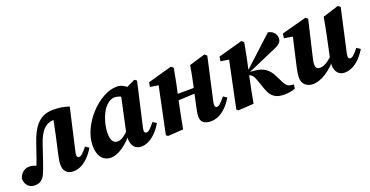

<svg xmlns="http://www.w3.org/2000/svg" viewBox="-36 -1004 2933 1521"><g transform="rotate(-20 1430.0 -243.5)"><path d="M70.6 15.1C113.6 15.1 142.5 -3.1 163.2 -53.3C189.1 -115.9 214.8 -198.2 241.8 -277.8C278.1 -382.3 323.1 -422.7 401.2 -422.7C418 -422.7 431.3 -421.4 449.3 -418.3L395.1 -474.4C384.9 -418.3 374.7 -362.9 362.4 -308.2L327 -149.7C320.9 -121.6 315.6 -94.5 315.6 -66.9C315.6 -15.5 347.3 15.1 394.6 15.1C477.1 15.1 538.7 -51.9 578.2 -117.6L547.8 -138C514.4 -95.8 493.7 -76.1 476.3 -76.1C466.4 -76.1 459 -83.3 459 -96.6C459 -106.9 461.6 -120.7 465.9 -139.3L543.2 -477.9C497.1 -492.2 465.3 -498.7 407.5 -498.7C285.8 -498.7 232.3 -409.9 192.1 -289.2C162.8 -202.5 141.8 -139.3 112.6 -73.7L133.2 -50.4L173 -102.2L152.1 -115.7C129.7 -130.1 110.1 -140.3 77.6 -140.3C39.8 -140.3 5.3 -115.7 -8.7 -70.8C-8.4 -10.6 31.5 15.1 70.6 15.1Z M712.3 15.1C780.4 15.1 860.1 -46.7 920.1 -127H923.8L917.6 -159.8C875 -115.5 838.6 -87.5 806.9 -87.5C773 -87.5 751.9 -112.9 751.9 -176.1C751.9 -246.9 784.2 -348.4 830.7 -391.2C855.3 -414.6 878.6 -424.9 900.6 -424.9C927.5 -424.9 954.3 -413.2 977.9 -396.5L1045.7 -446.1C1017.5 -479.2 984.4 -498.7 944.9 -498.7C797.3 -498.7 607.3 -302.6 607.3 -124.3C607.3 -21.3 657.9 15.1 712.3 15.1ZM969.7 15.1C1044.6 15.1 1111.9 -55.3 1147.3 -118.3L1116.8 -138.7C1086.1 -99.3 1063.9 -76.1 1045.3 -76.1C1033.8 -76.1 1027.1 -83.3 1027.1 -96.6C1027.1 -106.9 1030.1 -120.7 1034.6 -139.3L1114.6 -489L1095.9 -501.6L964.7 -438.3L958.4 -436.6L887.1 -105.1L891.2 -103.6C889.2 -92.9 888.3 -85.5 888.3 -75.8C889.8 -17.2 921.9 15.1 969.7 15.1Z M1195.1 8 1325.1 0C1338.8 -72.4 1351.5 -142.9 1367.3 -214.3L1399 -360.9L1422.5 -484.4L1403.8 -500.2L1199.4 -443.4L1193.3 -405.9L1319.7 -386L1266.6 -415L1180.8 -3.6L1195.1 8ZM1273.1 -225.1 1590.1 -238.7V-280.3L1273.1 -278.9V-225.1ZM1556.9 15.1C1639.6 15.1 1701.2 -51.9 1740.8 -117.6L1710.3 -138C1676.9 -95.8 1656.2 -76.1 1638.6 -76.1C1628.7 -76.1 1621.3 -83.3 1621.3 -96.6C1621.3 -106.9 1623.9 -120.7 1628.1 -139.3L1705.1 -484.4L1685.4 -500.2L1551.7 -460.2C1543.1 -409.9 1534.4 -360.6 1523.5 -311.9L1486 -141.1C1479.4 -110.8 1472.4 -78.1 1472.4 -50.9C1472.4 -8.3 1501.2 15.1 1556.9 15.1Z M1789.1 8 1919.1 0C1932.8 -72.4 1945.5 -142.9 1961.3 -214.3L1993 -360.9L2016.5 -484.4L1997.8 -500.2L1793.4 -443.4L1787.3 -405.9L1913.7 -386L1860.6 -415L1774.8 -3.6L1789.1 8ZM2266.6 0 2272.3 -34.3 2243.5 -38.3C2218.9 -41.7 2206.6 -56.2 2189.1 -91.3L2158.6 -151.4C2131.8 -205.2 2088.2 -237.2 2023 -243.4L1967.2 -248L1963.5 -240.3L2191.4 -339.1C2254.7 -364.4 2285.4 -381 2285.4 -420.5C2285.4 -458 2258.2 -487 2218.6 -493L1962 -256.9L1947.7 -244.6H1943.7V-231.9L1956.9 -227.4C1984.8 -216.7 1996.2 -206.9 2013 -158.6L2039.3 -82.8C2066 -6.3 2108.4 15.1 2171.9 15.1C2206.8 15.1 2238 10 2266.6 0Z M2415.2 15.1C2486.1 15.1 2566.8 -36.5 2642.6 -129.7H2655.4L2636.9 -162C2582.3 -108.9 2545.1 -87.5 2511.4 -87.5C2491.7 -87.5 2476.2 -97.9 2476.2 -127.6C2476.2 -147.5 2481.5 -169.5 2487.7 -195.4L2555.7 -484.4L2538.4 -500.2L2327.9 -443.7L2321.7 -405.9L2417.7 -389.8L2399.2 -419L2341 -164.5C2333.8 -131.2 2327.2 -97.7 2327.2 -69.3C2327.2 -16 2366.2 15.1 2415.2 15.1ZM2682 15.1C2764.8 15.1 2826.4 -51.9 2865.9 -117.6L2835.2 -138C2802.1 -95.8 2781.4 -76.1 2763.7 -76.1C2753.8 -76.1 2746.4 -83.3 2746.4 -96.6C2746.4 -106.9 2749 -120.7 2753.3 -139.3L2830 -484.4L2810.6 -500.2L2676.8 -458C2667.9 -407.6 2658.8 -358.6 2648.7 -309.7L2609.9 -127.2H2613.2C2607.1 -103.7 2604.7 -89.5 2604.7 -76.2C2604.7 -17.6 2637.8 15.1 2682 15.1Z"/></g></svg>

Font: Source Serif 4 Variable
Style: Italic
Weight: 400
Italic angle: -12°
Designer: Frank Grießhammer
Foundry: Adobe Systems Incorporated
Version: Version 4.004;hotconv 1.0.116;makeotfexe 2.5.65601